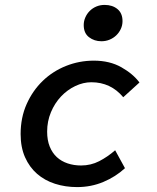

<svg xmlns="http://www.w3.org/2000/svg" viewBox="-20 -750 640 782"><path d="M294 12Q246 12 204 -1.5Q162 -15 131 -42Q100 -69 82 -109.5Q64 -150 64 -204Q64 -271 88.5 -326Q113 -381 154 -420.5Q195 -460 249 -481.5Q303 -503 362 -503Q427 -503 474.5 -476Q522 -449 548 -414L482 -354Q431 -415 352 -415Q319 -415 286.5 -399.5Q254 -384 228.5 -357Q203 -330 187.5 -293Q172 -256 172 -214Q172 -179 182.5 -153Q193 -127 211.5 -110Q230 -93 255.5 -84.5Q281 -76 310 -76Q350 -76 384 -93.5Q418 -111 449 -138L489 -65Q451 -30 401 -9Q351 12 294 12ZM393 -582Q364 -582 342.5 -598.5Q321 -615 321 -648Q321 -664 327.5 -679Q334 -694 345.5 -705.5Q357 -717 372.5 -723.5Q388 -730 406 -730Q438 -730 458.5 -713Q479 -696 479 -664Q479 -647 472 -632Q465 -617 453.5 -606Q442 -595 426.5 -588.5Q411 -582 393 -582Z"/></svg>

Font: Source Code Pro Semibold
Style: Italic
Weight: 600
Italic angle: -11°
Monospace: yes
Designer: Paul D. Hunt, Teo Tuominen
Foundry: Adobe Systems Incorporated
Version: Version 1.050;PS 1.000;hotconv 16.6.51;makeotf.lib2.5.65220